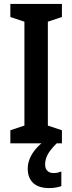

<svg xmlns="http://www.w3.org/2000/svg" viewBox="-20 -734 370 983"><path d="M297 0H33V-67L105 -91V-623L33 -647V-714H297V-647L225 -623V-91L297 -67ZM211 108Q211 129 222.5 140.5Q234 152 254 152Q267 152 277 149.5Q287 147 294 144V219Q282 223 267 226Q252 229 232 229Q178 229 150 203Q122 177 122 129Q122 104 132 79Q142 54 162 30Q182 6 211 -15L270 0Q237 33 224 57.5Q211 82 211 108Z"/></svg>

Font: Noto Sans Khmer Condensed SemiBold
Style: Regular
Weight: 600
Width: 3
Designer: Danh Hong and the Monotype Design Team
Foundry: Monotype Imaging Inc.
Version: Version 2.004